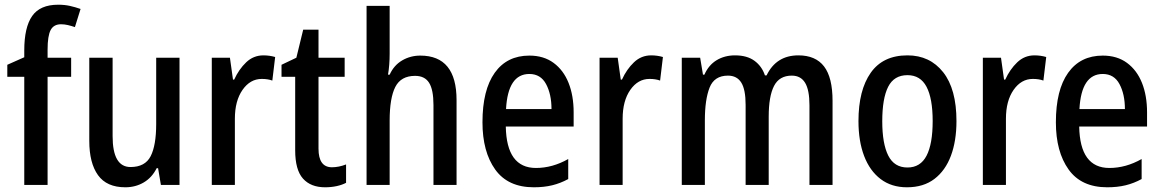

<svg xmlns="http://www.w3.org/2000/svg" viewBox="-20 -785 4930 815"><path d="M282 -459H182V0H83V-459H11V-510L83 -542V-571Q83 -669 116.5 -717Q150 -765 227 -765Q254 -765 276.5 -760Q299 -755 322 -747L298 -670Q283 -675 268.5 -678.5Q254 -682 239 -682Q208 -682 195 -657.5Q182 -633 182 -574V-540H282Z M742 -540V0H663L651 -71H645Q625 -31 590 -10.5Q555 10 512 10Q433 10 396 -41.5Q359 -93 359 -187V-540H458V-207Q458 -76 534 -76Q596 -76 619.5 -122Q643 -168 643 -259V-540Z M1098 -550Q1124 -550 1148 -543L1136 -443Q1117 -450 1091 -450Q1042 -450 1009.5 -403.5Q977 -357 977 -281V0H879V-540H956L969 -447H974Q994 -491 1025 -520.5Q1056 -550 1098 -550Z M1389 -75Q1418 -75 1449 -87V-9Q1432 0 1409 5Q1386 10 1360 10Q1299 10 1266 -27Q1233 -64 1233 -147V-459H1175V-510L1238 -540L1267 -659H1332V-540H1443V-459H1332V-154Q1332 -75 1389 -75Z M1634 -558Q1634 -508 1627 -468H1634Q1652 -508 1687 -528.5Q1722 -549 1764 -549Q1918 -549 1918 -360V0H1820V-339Q1820 -404 1801.5 -433.5Q1783 -463 1742 -463Q1682 -463 1658 -416Q1634 -369 1634 -273V0H1536V-760H1634Z M2227 -549Q2288 -549 2330 -518Q2372 -487 2393.5 -433Q2415 -379 2415 -308V-248H2127Q2130 -72 2255 -72Q2325 -72 2392 -110V-25Q2359 -7 2324 1.5Q2289 10 2246 10Q2136 10 2082 -65.5Q2028 -141 2028 -266Q2028 -403 2080 -476Q2132 -549 2227 -549ZM2227 -471Q2136 -471 2128 -322H2321Q2321 -385 2298 -428Q2275 -471 2227 -471Z M2744 -550Q2770 -550 2794 -543L2782 -443Q2763 -450 2737 -450Q2688 -450 2655.5 -403.5Q2623 -357 2623 -281V0H2525V-540H2602L2615 -447H2620Q2640 -491 2671 -520.5Q2702 -550 2744 -550Z M3369 -550Q3442 -550 3478 -503Q3514 -456 3514 -357V0H3416V-338Q3416 -403 3397.5 -433.5Q3379 -464 3341 -464Q3288 -464 3265.5 -420Q3243 -376 3243 -290V0H3145V-340Q3145 -405 3126.5 -434.5Q3108 -464 3070 -464Q3012 -464 2992 -413Q2972 -362 2972 -274V0H2874V-540H2952L2964 -468H2970Q2988 -509 3022 -529.5Q3056 -550 3100 -550Q3151 -550 3182.5 -527Q3214 -504 3227 -465H3234Q3275 -550 3369 -550Z M4040 -271Q4040 -187 4016.5 -124Q3993 -61 3946.5 -25.5Q3900 10 3830 10Q3764 10 3718 -25Q3672 -60 3648 -123Q3624 -186 3624 -271Q3624 -402 3676 -476Q3728 -550 3832 -550Q3927 -550 3983.5 -478.5Q4040 -407 4040 -271ZM3725 -270Q3725 -175 3750.5 -124.5Q3776 -74 3832 -74Q3887 -74 3913 -124Q3939 -174 3939 -271Q3939 -367 3913 -416.5Q3887 -466 3832 -466Q3775 -466 3750 -416.5Q3725 -367 3725 -270Z M4371 -550Q4397 -550 4421 -543L4409 -443Q4390 -450 4364 -450Q4315 -450 4282.5 -403.5Q4250 -357 4250 -281V0H4152V-540H4229L4242 -447H4247Q4267 -491 4298 -520.5Q4329 -550 4371 -550Z M4661 -549Q4722 -549 4764 -518Q4806 -487 4827.5 -433Q4849 -379 4849 -308V-248H4561Q4564 -72 4689 -72Q4759 -72 4826 -110V-25Q4793 -7 4758 1.5Q4723 10 4680 10Q4570 10 4516 -65.5Q4462 -141 4462 -266Q4462 -403 4514 -476Q4566 -549 4661 -549ZM4661 -471Q4570 -471 4562 -322H4755Q4755 -385 4732 -428Q4709 -471 4661 -471Z"/></svg>

Font: Noto Sans Arabic UI Cn Md
Style: Regular
Weight: 500
Width: 3
Designer: Monotype Design Team, Nadine Chahine and Nizar Qandah
Foundry: Monotype Imaging Inc.
Version: Version 2.010; ttfautohint (v1.8.4.7-5d5b)